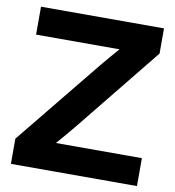

<svg xmlns="http://www.w3.org/2000/svg" viewBox="-82 -801 797 873"><g transform="rotate(10 317.0 -364.0)"><path d="M26.4 0V-116.2L348.1 -511.7Q366.2 -533.7 384.8 -555.4Q403.3 -577.1 422.4 -598.6H37.1V-727.5H605V-611.3L288.6 -219.7Q270 -197.3 250.7 -174.3Q231.4 -151.4 211.4 -128.9H608.4V0Z"/></g></svg>

Font: Inter Display
Style: Bold
Weight: 700
Designer: Rasmus Andersson
Foundry: rsms
Version: Version 4.001;git-9221beed3